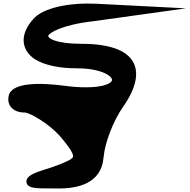

<svg xmlns="http://www.w3.org/2000/svg" viewBox="-20 -678 1068 1082"><path d="M118 -44C147 -44 252 16 318 89C402 189 399 205 382 217C367 228 329 245 271 265C211 286 117 305 130 353C140 391 211 382 297 384C438 387 535 345 559 240C561 229 562 218 564 206C571 127 618 3 673 -75C779 -225 773 -345 645 -399C594 -420 527 -431 444 -431C286 -431 250 -465 252 -476C255 -492 328 -538 503 -558L1028 -631L521 -657C377 -664 222 -636 167 -570C88 -482 100 -395 177 -344C230 -311 312 -293 414 -293C551 -293 616 -248 611 -225C608 -211 571 -186 465 -186C431 -186 391 -188 349 -194C206 -213 45 -215 29 -138C17 -81 57 -44 118 -44Z"/></svg>

Font: Venom Sans
Style: BdObl
Weight: 700
Version: Version 1.001